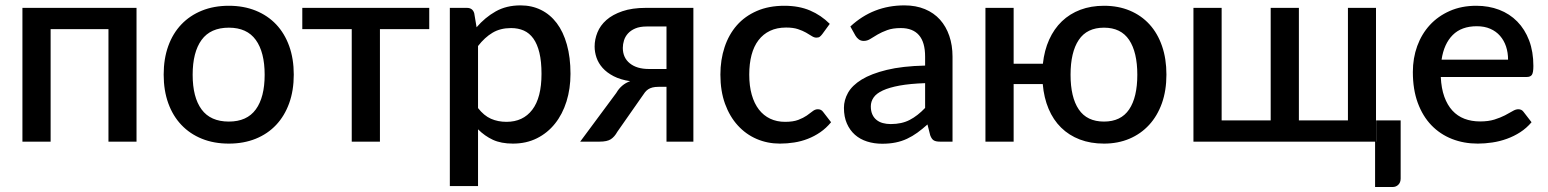

<svg xmlns="http://www.w3.org/2000/svg" viewBox="-20 -540 5900 732"><path d="M500.5 0H393.5V-429H173V0H65.5V-510H500.5Z M852.5 -518Q909 -518 954.8 -499.5Q1000.5 -481 1032.8 -447Q1065 -413 1082.5 -364.5Q1100 -316 1100 -255.5Q1100 -195 1082.5 -146.5Q1065 -98 1032.8 -63.8Q1000.5 -29.5 954.8 -11Q909 7.5 852.5 7.5Q795.5 7.5 749.8 -11Q704 -29.5 671.5 -63.8Q639 -98 621.5 -146.5Q604 -195 604 -255.5Q604 -316 621.5 -364.5Q639 -413 671.5 -447Q704 -481 749.8 -499.5Q795.5 -518 852.5 -518ZM852.5 -76.5Q921.5 -76.5 955.2 -122.8Q989 -169 989 -255Q989 -341 955.2 -387.8Q921.5 -434.5 852.5 -434.5Q782.5 -434.5 748.5 -387.8Q714.5 -341 714.5 -255Q714.5 -169 748.5 -122.8Q782.5 -76.5 852.5 -76.5Z M1616.5 -429H1428.5V0H1321V-429H1132.5V-510H1616.5Z M1802.5 -128Q1825 -99 1851.8 -87.2Q1878.5 -75.5 1911 -75.5Q1974 -75.5 2009.2 -121.5Q2044.5 -167.5 2044.5 -258.5Q2044.5 -305.5 2036.5 -338.8Q2028.5 -372 2013.5 -393Q1998.5 -414 1977 -423.5Q1955.5 -433 1928.5 -433Q1887.5 -433 1857.8 -415.2Q1828 -397.5 1802.5 -364.5ZM1797 -436Q1829 -473.5 1869.8 -496.5Q1910.5 -519.5 1964.5 -519.5Q2007.5 -519.5 2042.5 -502.2Q2077.5 -485 2102.5 -452Q2127.5 -419 2141.2 -370.2Q2155 -321.5 2155 -258.5Q2155 -202 2139.8 -153.2Q2124.5 -104.5 2096 -68.8Q2067.5 -33 2027 -12.8Q1986.5 7.5 1935.5 7.5Q1890.5 7.5 1859.2 -7Q1828 -21.5 1802.5 -47V169.5H1695V-510H1760Q1782 -510 1788 -489.5Z M2521 -277V-439H2445.5Q2419.5 -439 2402 -431.5Q2384.5 -424 2374 -412.2Q2363.5 -400.5 2359 -386Q2354.5 -371.5 2354.5 -357.5Q2354.5 -320 2381.2 -298.5Q2408 -277 2453.5 -277ZM2623.5 -510V0H2521V-209H2491.5Q2477 -209 2467.5 -206.5Q2458 -204 2451.2 -199.5Q2444.5 -195 2439.2 -188.5Q2434 -182 2429 -174L2333.5 -37.5Q2323 -18.5 2308.8 -9.2Q2294.5 0 2266 0H2192L2329.5 -185.5Q2348.5 -218.5 2382.5 -230.5Q2345.5 -236 2319.5 -249.5Q2293.5 -263 2277.5 -281Q2261.5 -299 2254.2 -320.2Q2247 -341.5 2247 -362.5Q2247 -390 2257.8 -416.5Q2268.5 -443 2292 -463.8Q2315.5 -484.5 2352.8 -497.2Q2390 -510 2442.5 -510Z M3115 -410Q3110 -403.5 3105.5 -400Q3101 -396.5 3092.5 -396.5Q3084 -396.5 3074.8 -402.5Q3065.5 -408.5 3052.8 -415.8Q3040 -423 3022 -429Q3004 -435 2977 -435Q2942 -435 2915.8 -422.5Q2889.5 -410 2871.8 -386.8Q2854 -363.5 2845.2 -330.2Q2836.5 -297 2836.5 -255.5Q2836.5 -212.5 2846 -179Q2855.5 -145.5 2873.2 -122.5Q2891 -99.5 2916.2 -87.5Q2941.5 -75.5 2973 -75.5Q3004 -75.5 3023.5 -83Q3043 -90.5 3056 -99.5Q3069 -108.5 3078.2 -116Q3087.5 -123.5 3098 -123.5Q3111 -123.5 3118 -113.5L3148.5 -74Q3130 -51.5 3107.5 -36Q3085 -20.5 3060 -10.8Q3035 -1 3008 3.2Q2981 7.5 2953.5 7.5Q2906 7.5 2864.8 -10.2Q2823.5 -28 2792.8 -61.8Q2762 -95.5 2744.2 -144.2Q2726.5 -193 2726.5 -255.5Q2726.5 -312 2742.5 -360.2Q2758.5 -408.5 2789.2 -443.5Q2820 -478.5 2865.5 -498.2Q2911 -518 2970.5 -518Q3026 -518 3068.2 -500Q3110.5 -482 3143.5 -449Z M3507 -223Q3449.5 -221 3410 -213.8Q3370.5 -206.5 3346 -195.2Q3321.5 -184 3310.8 -168.5Q3300 -153 3300 -134.5Q3300 -116.5 3305.8 -103.8Q3311.5 -91 3321.8 -82.8Q3332 -74.5 3345.8 -70.8Q3359.5 -67 3376 -67Q3418 -67 3448.2 -82.8Q3478.5 -98.5 3507 -128.5ZM3222 -439Q3308.5 -519.5 3428 -519.5Q3472 -519.5 3506.2 -505.2Q3540.5 -491 3563.8 -465Q3587 -439 3599.2 -403.2Q3611.5 -367.5 3611.5 -324V0H3563.5Q3548 0 3540 -4.8Q3532 -9.5 3526.5 -24L3516 -65.5Q3496.5 -48 3477.5 -34.2Q3458.5 -20.5 3438.2 -11Q3418 -1.5 3394.8 3.2Q3371.5 8 3343.5 8Q3312.5 8 3285.8 -0.5Q3259 -9 3239.5 -26.2Q3220 -43.5 3208.8 -69Q3197.5 -94.5 3197.5 -129Q3197.5 -158.5 3213.2 -186.5Q3229 -214.5 3265.2 -236.8Q3301.5 -259 3360.8 -273.5Q3420 -288 3507 -290V-324Q3507 -379 3483.5 -406Q3460 -433 3414.5 -433Q3383.5 -433 3362.5 -425.2Q3341.5 -417.5 3326 -408.5Q3310.5 -399.5 3298.5 -391.8Q3286.5 -384 3273 -384Q3262 -384 3254.2 -389.8Q3246.5 -395.5 3241.5 -404Z M4189 -76.5Q4253.5 -76.5 4284.8 -122.8Q4316 -169 4316 -255Q4316 -341 4284.8 -387.8Q4253.5 -434.5 4189 -434.5Q4124 -434.5 4092.8 -387.8Q4061.5 -341 4061.5 -255Q4061.5 -169 4092.8 -122.8Q4124 -76.5 4189 -76.5ZM3956 -297Q3961.5 -348 3980 -389Q3998.5 -430 4028.5 -458.8Q4058.5 -487.5 4099 -502.8Q4139.5 -518 4189 -518Q4243.5 -518 4287.5 -499.5Q4331.5 -481 4362.5 -447Q4393.5 -413 4410.2 -364.5Q4427 -316 4427 -255.5Q4427 -195 4409.8 -146.5Q4392.5 -98 4361 -63.8Q4329.5 -29.5 4285.8 -11Q4242 7.5 4189 7.5Q4138 7.5 4096.8 -8.2Q4055.5 -24 4025.5 -53.5Q3995.5 -83 3977.8 -125Q3960 -167 3955.5 -219.5H3844.5V0H3737V-510H3844.5V-297Z M5320 -81V140.5Q5320 155.5 5311.2 164.2Q5302.5 173 5289 173H5222.5V0H4530V-510H4637.5V-81H4824.5V-510H4932V-81H5119V-510H5226V0H5226.5V-81Z M5729.5 -312.5Q5729.5 -339.5 5721.8 -362.8Q5714 -386 5699 -403.2Q5684 -420.5 5661.8 -430.2Q5639.5 -440 5610.5 -440Q5552 -440 5518.5 -406.5Q5485 -373 5476 -312.5ZM5473 -246.5Q5475 -203 5486.5 -171.2Q5498 -139.5 5517.2 -118.5Q5536.5 -97.5 5563.2 -87.2Q5590 -77 5623 -77Q5654.5 -77 5677.5 -84.2Q5700.5 -91.5 5717.5 -100.2Q5734.5 -109 5746.5 -116.2Q5758.5 -123.5 5768.5 -123.5Q5781.5 -123.5 5788.5 -113.5L5819 -74Q5800 -51.5 5776 -36Q5752 -20.5 5725 -10.8Q5698 -1 5669.5 3.2Q5641 7.5 5614 7.5Q5561 7.5 5515.8 -10.2Q5470.5 -28 5437.2 -62.5Q5404 -97 5385.2 -148Q5366.5 -199 5366.5 -265.5Q5366.5 -318.5 5383.2 -364.5Q5400 -410.5 5431.2 -444.5Q5462.5 -478.5 5507.2 -498.2Q5552 -518 5608.5 -518Q5655.5 -518 5695.5 -502.8Q5735.5 -487.5 5764.5 -458Q5793.5 -428.5 5809.8 -385.8Q5826 -343 5826 -288.5Q5826 -263.5 5820.5 -255Q5815 -246.5 5800.5 -246.5Z"/></svg>

Font: Lato 2
Style: Regular
Weight: 600
Designer: Lukasz Dziedzic with Adam Twardoch and Botio Nikoltchev
Foundry: tyPoland Lukasz Dziedzic
Version: Version 2.015; 2015-08-06; http://www.latofonts.com/